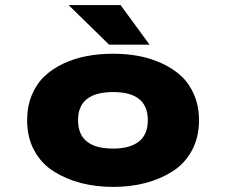

<svg xmlns="http://www.w3.org/2000/svg" viewBox="-20 -723 890 754"><path d="M567.5 -547.5H408.5L249.5 -703H453.5ZM424.5 11Q357 11 298 -4.2Q239 -19.5 190.8 -50Q142.5 -80.5 114.5 -132Q86.5 -183.5 86.5 -251Q86.5 -305.5 105 -349.8Q123.5 -394 155 -423.8Q186.5 -453.5 230 -473.8Q273.5 -494 322 -503Q370.5 -512 424.5 -512Q477.5 -512 526 -502.8Q574.5 -493.5 617.8 -473.2Q661 -453 692.8 -423.2Q724.5 -393.5 743 -349.2Q761.5 -305 761.5 -251Q761.5 -183.5 733.5 -132Q705.5 -80.5 657.5 -50Q609.5 -19.5 550.5 -4.2Q491.5 11 424.5 11ZM424.5 -139.5Q490 -139.5 525.2 -167Q560.5 -194.5 560.5 -251Q560.5 -361.5 424.5 -361.5Q286.5 -361.5 286.5 -251Q286.5 -139.5 424.5 -139.5Z"/></svg>

Font: League Mono Wide ExtraBold
Style: Regular
Weight: 800
Width: 8
Designer: Tyler Finck
Foundry: The League of Moveable Type / Tyler Finck
Version: Version 2.210